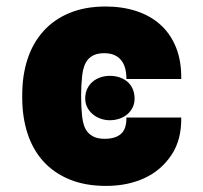

<svg xmlns="http://www.w3.org/2000/svg" viewBox="-20 -573 638 602"><path d="M311.1 -552.6Q363.3 -552.6 407.1 -538.4Q451 -524.1 482.6 -495.9Q514.2 -467.7 531.6 -425.1Q549 -382.5 548.3 -325.3H376.4Q376.4 -343 372.7 -357.8Q369 -372.5 360.6 -383.3Q352.3 -394.2 339 -400.2Q325.6 -406.2 306.8 -406.2Q289.4 -406.2 277 -401.3Q264.6 -396.3 256.4 -387.1Q248.2 -377.8 243.8 -364.7Q239.3 -351.6 237.6 -335.6Q234.4 -305.4 234.4 -275.6V-267Q234.4 -236.5 237.6 -206.7Q239.3 -191.8 243.6 -179.2Q247.9 -166.5 256.2 -157.3Q264.6 -148.1 277.2 -142.9Q289.8 -137.8 308.2 -137.8Q341.6 -137.8 359.2 -153.1Q376.8 -168.3 376.4 -204.5H548.3Q549.4 -134.9 517.8 -87.4Q485.4 -38.7 432.7 -14.4Q380 9.9 312.5 9.9Q247.5 9.9 198.3 -10.3Q149.1 -30.5 116.1 -66.9Q83.1 -103.3 66.4 -154.3Q49.7 -205.3 49.7 -267V-275.6Q49.7 -337 66.4 -387.8Q83.1 -438.6 116.1 -475.3Q149.1 -512.1 198 -532.3Q246.8 -552.6 311.1 -552.6ZM247.2 -265.6Q247.5 -282 253.7 -294.9Q259.9 -307.9 270.4 -316.8Q280.9 -325.6 294.7 -330.4Q308.6 -335.2 323.9 -335.2Q341.6 -335.2 356 -330.1Q370.4 -324.9 380.5 -315.9Q390.6 -306.8 396.1 -294Q401.6 -281.2 402 -265.6Q402.3 -249.3 396 -236.3Q389.6 -223.4 378.7 -214.3Q367.9 -205.3 353.7 -200.6Q339.5 -196 323.9 -196Q309.3 -196 295.3 -201Q281.2 -206 270.4 -215.2Q259.6 -224.4 253.2 -237.2Q246.8 -250 247.2 -265.6Z"/></svg>

Font: Inter P Black
Style: Regular
Weight: 900
Designer: Rasmus Andersson
Foundry: rsms
Version: Version 3.018;git-588b23468